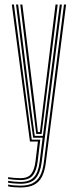

<svg xmlns="http://www.w3.org/2000/svg" viewBox="-20 -620 332 841"><path d="M69.2 201.2Q56.5 201.2 40.1 199.9Q23.8 198.5 15.5 196.2V188.2Q25.2 190.5 41.4 191.9Q57.5 193.2 69.2 193.2Q101.8 193.2 122.6 182.8Q143.5 172.2 155.4 150Q167.2 127.8 171.8 92.8L260.2 -600H269.5L180.5 94Q176 129.2 164.1 153.2Q152.2 177.2 129.4 189.2Q106.5 201.2 69.2 201.2ZM69.2 168.8Q58.5 168.8 43 167.4Q27.5 166 15.5 164.2V156.2Q27.2 158 42.4 159.2Q57.5 160.5 69.2 160.5Q102.8 160.5 117 141.6Q131.2 122.8 135.5 87L146 0H111.2L31.8 -600H41L119 -8.2H156.5L144.8 88.5Q140 128.8 123.1 148.8Q106.2 168.8 69.2 168.8ZM69.2 185Q57.8 185 41.9 183.6Q26 182.2 15.5 180.2V172.2Q27 174.2 42.4 175.6Q57.8 177 69.2 177Q109.2 177 128.5 156.1Q147.8 135.2 153.5 89.8L166.8 -16.8H125.2L108.2 -137L50.2 -600H59.5L116.2 -143.5L132.2 -25H168L241.8 -600H251L162.5 91.2Q156.8 136 137 160.5Q117.2 185 69.2 185ZM138.8 -33.2 124.2 -149.8 68.8 -600H78L132.8 -155.5L145.8 -41.5H155L168.8 -156.2L223.2 -600H232.8L176.5 -146.8L162.2 -33.2Z"/></svg>

Font: Big Shoulders Inline Display Thin Light
Style: Regular
Weight: 300
Version: Version 2.002